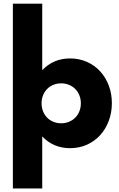

<svg xmlns="http://www.w3.org/2000/svg" viewBox="-20 -802 657 1058"><path d="M212.7 -781.8V-415.5Q275 -480 365.9 -480Q416.4 -480 458.9 -461.1Q501.4 -442.3 531.8 -409.1Q562.3 -375.9 579.3 -330.9Q596.4 -285.9 596.4 -233.6Q596.4 -181.4 579.3 -135.9Q562.3 -90.5 531.8 -57Q501.4 -23.6 458.9 -4.5Q416.4 14.5 365.9 14.5Q275 14.5 212.7 -50V236.4H50.9V-781.8ZM209.1 -232.7Q209.1 -208.6 217.3 -188.4Q225.5 -168.2 239.8 -153.6Q254.1 -139.1 273.9 -130.9Q293.6 -122.7 316.8 -122.7Q340.5 -122.7 360.2 -130.9Q380 -139.1 394.5 -153.6Q409.1 -168.2 417.3 -188.4Q425.5 -208.6 425.5 -232.7Q425.5 -256.8 417.3 -277Q409.1 -297.3 394.5 -311.8Q380 -326.4 360.2 -334.5Q340.5 -342.7 316.8 -342.7Q293.6 -342.7 273.9 -334.5Q254.1 -326.4 239.8 -311.8Q225.5 -297.3 217.3 -277Q209.1 -256.8 209.1 -232.7Z"/></svg>

Font: Spartan ExtBd
Style: Regular
Weight: 800
Designer: Matt Bailey, Mirko Velimirovic
Foundry: Matt Bailey
Version: Version 1.005